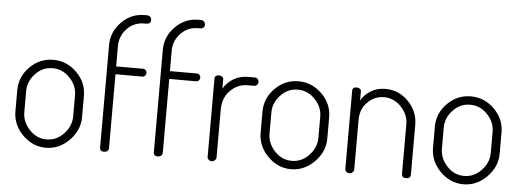

<svg xmlns="http://www.w3.org/2000/svg" viewBox="-50 -906 2860 1053"><g transform="rotate(5 1380.0 -380.0)"><path d="M230 -478Q304 -478 359 -424Q414 -370 414 -295V-179Q414 -106 358.5 -50Q303 6 230 6Q157 6 102 -49.5Q47 -105 47 -179V-295Q47 -369 101 -423.5Q155 -478 230 -478ZM365 -179V-295Q365 -348 325 -390Q285 -432 230 -432Q175 -432 135.5 -390Q96 -348 96 -295V-179Q96 -125 135.5 -82.5Q175 -40 230 -40Q285 -40 325 -82.5Q365 -125 365 -179Z M576 -587V-472H724Q733 -472 739 -465.5Q745 -459 745 -451Q745 -442 739 -435.5Q733 -429 724 -429H576V-21Q576 -12 568.5 -6Q561 0 550 0Q527 0 527 -21V-585Q527 -658 580 -712Q633 -766 705 -766H722Q732 -766 738.5 -759Q745 -752 745 -742Q745 -732 738.5 -726Q732 -720 722 -720H709Q653 -720 615 -680.5Q577 -641 576 -587Z M872 -587V-472H1020Q1029 -472 1035 -465.5Q1041 -459 1041 -451Q1041 -442 1035 -435.5Q1029 -429 1020 -429H872V-21Q872 -12 864.5 -6Q857 0 846 0Q823 0 823 -21V-585Q823 -658 876 -712Q929 -766 1001 -766H1018Q1028 -766 1034.5 -759Q1041 -752 1041 -742Q1041 -732 1034.5 -726Q1028 -720 1018 -720H1005Q949 -720 911 -680.5Q873 -641 872 -587Z M1339 -432H1303Q1249 -432 1208.5 -391.5Q1168 -351 1168 -286V-22Q1168 -14 1160.5 -7Q1153 0 1143 0Q1133 0 1126 -6.5Q1119 -13 1119 -22V-452Q1119 -472 1143 -472Q1153 -472 1160 -466.5Q1167 -461 1167 -452V-401Q1185 -434 1220.5 -456Q1256 -478 1303 -478H1339Q1348 -478 1354.5 -471.5Q1361 -465 1361 -455Q1361 -445 1354.5 -438.5Q1348 -432 1339 -432Z M1580 -478Q1654 -478 1709 -424Q1764 -370 1764 -295V-179Q1764 -106 1708.5 -50Q1653 6 1580 6Q1507 6 1452 -49.5Q1397 -105 1397 -179V-295Q1397 -369 1451 -423.5Q1505 -478 1580 -478ZM1715 -179V-295Q1715 -348 1675 -390Q1635 -432 1580 -432Q1525 -432 1485.5 -390Q1446 -348 1446 -295V-179Q1446 -125 1485.5 -82.5Q1525 -40 1580 -40Q1635 -40 1675 -82.5Q1715 -125 1715 -179Z M1926 -295V-22Q1926 -14 1918.5 -7Q1911 0 1901 0Q1891 0 1884 -6.5Q1877 -13 1877 -22V-452Q1877 -472 1901 -472Q1911 -472 1918 -466.5Q1925 -461 1925 -452V-402Q1942 -434 1977 -456Q2012 -478 2059 -478Q2132 -478 2185 -424Q2238 -370 2238 -295V-22Q2238 0 2213 0Q2189 0 2189 -22V-295Q2189 -348 2149 -390Q2109 -432 2055 -432Q2004 -432 1965 -394.5Q1926 -357 1926 -295Z M2529 -478Q2603 -478 2658 -424Q2713 -370 2713 -295V-179Q2713 -106 2657.5 -50Q2602 6 2529 6Q2456 6 2401 -49.5Q2346 -105 2346 -179V-295Q2346 -369 2400 -423.5Q2454 -478 2529 -478ZM2664 -179V-295Q2664 -348 2624 -390Q2584 -432 2529 -432Q2474 -432 2434.5 -390Q2395 -348 2395 -295V-179Q2395 -125 2434.5 -82.5Q2474 -40 2529 -40Q2584 -40 2624 -82.5Q2664 -125 2664 -179Z"/></g></svg>

Font: Dosis
Style: Light
Weight: 300
Designer: Edgar Tolentino, Pablo Impallari, Igino Marini
Foundry: Edgar Tolentino, Pablo Impallari, Igino Marini
Version: Version 1.007